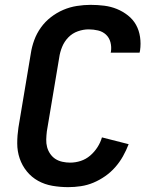

<svg xmlns="http://www.w3.org/2000/svg" viewBox="-20 -763 640 791"><path d="M261 8Q228 8 196 2.5Q164 -3 137 -18Q110 -33 90.5 -57Q71 -81 61 -110.5Q51 -140 51 -172.5Q51 -205 56 -238L107 -543Q111 -570 121 -597.5Q131 -625 148.5 -649.5Q166 -674 190 -692.5Q214 -711 241 -722.5Q268 -734 297 -738.5Q326 -743 353 -743Q382 -743 409.5 -739.5Q437 -736 461.5 -726Q486 -716 507 -699.5Q528 -683 540.5 -660.5Q553 -638 557 -610.5Q561 -583 557 -555L555 -546H436L437 -550Q440 -570 435 -589Q430 -608 416.5 -620.5Q403 -633 384 -637.5Q365 -642 345 -642Q323 -642 300.5 -634Q278 -626 261.5 -609Q245 -592 236 -570Q227 -548 224 -526L173 -222Q171 -205 170.5 -188.5Q170 -172 174 -157Q178 -142 187 -129Q196 -116 208.5 -108Q221 -100 237 -96.5Q253 -93 269 -93Q291 -93 312.5 -100Q334 -107 351.5 -122Q369 -137 381.5 -156.5Q394 -176 400 -197L510 -169Q500 -143 486.5 -119Q473 -95 454.5 -74Q436 -53 413 -37Q390 -21 365 -10.5Q340 0 313.5 4Q287 8 261 8Z"/></svg>

Font: Iosevka Extended
Style: Bold Italic
Weight: 700
Width: 7
Italic angle: -9°
Monospace: yes
Designer: Belleve Invis
Foundry: Belleve Invis
Version: Version 32.5.0; ttfautohint (v1.8.4)